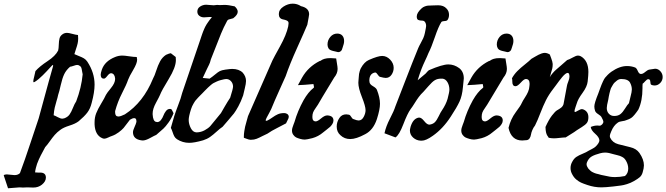

<svg xmlns="http://www.w3.org/2000/svg" viewBox="-108 -760 3609 1040"><path d="M109.4 174.8Q140.6 174.8 140.6 202.1Q140.6 222.7 119.1 240.2Q99.6 255.9 72.3 255.9Q67.4 255.9 56.2 255.4Q44.9 254.9 39.1 254.9Q25.4 254.9 17.6 255.9Q10.7 255.9 5.4 255.4Q0 254.9 -2 254.9Q-11.7 254.9 -64.5 259.8L-87.9 189.5Q-83 184.6 -71.3 184.6Q-65.4 184.6 -51.3 186.5Q-37.1 188.5 -29.3 188.5Q-10.7 188.5 0 177.7Q25.4 110.4 57.1 14.2Q88.9 -82 101.6 -119.1Q170.9 -374 177.7 -395.5Q179.7 -400.4 179.7 -406.2Q179.7 -408.2 178.7 -408.2Q175.8 -408.2 161.1 -391.6Q146.5 -375 123.5 -352.1Q100.6 -329.1 80.1 -316.4Q76.2 -314.5 75.2 -314.5Q72.3 -314.5 72.3 -320.3Q72.3 -326.2 77.6 -346.7Q83 -367.2 84 -375Q106.4 -400.4 149.4 -428.7Q192.4 -457 207 -486.3Q210 -498 210.4 -518.1Q210.9 -538.1 214.4 -551.8Q217.8 -565.4 230.5 -574.2Q241.2 -582 254.9 -582Q263.7 -582 283.2 -576.7Q302.7 -571.3 314.5 -570.3Q315.4 -563.5 315.4 -550.8Q315.4 -537.1 312.5 -524.4Q309.6 -511.7 303.2 -493.2Q296.9 -474.6 294.9 -466.8Q304.7 -461.9 320.3 -456.1Q335.9 -450.2 346.7 -443.8Q357.4 -437.5 365.2 -425.8Q404.3 -366.2 404.3 -301.8Q404.3 -260.7 388.7 -203.1Q380.9 -170.9 364.7 -149.9Q348.6 -128.9 318.4 -103.5Q300.8 -89.8 268.1 -79.6Q235.4 -69.3 218.8 -56.6Q201.2 -43.9 188.5 -29.3Q175.8 -14.6 162.1 4.9Q148.4 24.4 136.7 37.1Q133.8 43 125 59.1Q116.2 75.2 112.8 82Q109.4 88.9 102.5 103.5Q95.7 118.2 92.8 127.4Q89.8 136.7 86.4 149.4Q83 162.1 82 173.8Q86.9 174.8 97.7 174.8ZM271.5 -398.4Q251 -380.9 240.2 -358.9Q229.5 -336.9 221.2 -299.8Q212.9 -262.7 207 -246.1Q204.1 -231.4 198.2 -212.9Q192.4 -194.3 188.5 -177.2Q184.6 -160.2 182.6 -135.7Q189.5 -133.8 204.6 -125.5Q219.7 -117.2 229.5 -117.2Q232.4 -117.2 240.2 -119.1Q258.8 -126 268.6 -139.6Q278.3 -153.3 287.1 -175.8Q295.9 -198.2 304.7 -210.9Q333 -285.2 339.8 -357.4Q337.9 -364.3 336.4 -375Q335 -385.7 332.5 -393.1Q330.1 -400.4 322.3 -404.3Q317.4 -408.2 309.6 -408.2Q303.7 -408.2 291.5 -403.8Q279.3 -399.4 271.5 -398.4Z M455.1 -334Q437.5 -334 437.5 -355.5Q437.5 -364.3 443.4 -381.8Q459 -428.7 515.6 -451.2Q534.2 -459 554.7 -459Q566.4 -459 591.8 -455.1Q617.2 -451.2 632.8 -451.2Q634.8 -441.4 634.8 -436.5Q634.8 -417 613.3 -380.9Q591.8 -344.7 585.9 -328.1Q577.1 -301.8 553.2 -255.4Q529.3 -209 515.6 -158.2V-151.4Q515.6 -128.9 533.2 -128.9Q544.9 -128.9 568.4 -140.6Q668 -205.1 720.7 -334Q729.5 -349.6 738.3 -377.4Q747.1 -405.3 758.8 -427.2Q770.5 -449.2 791 -462.9Q810.5 -471.7 817.4 -471.7L843.8 -451.2Q844.7 -445.3 844.7 -434.6Q844.7 -395.5 806.2 -332.5Q767.6 -269.5 758.8 -246.1Q754.9 -236.3 736.8 -203.1Q718.8 -169.9 718.8 -145.5V-140.6Q720.7 -102.5 738.3 -99.6Q739.3 -99.6 741.2 -99.6L743.2 -98.6Q754.9 -98.6 763.7 -109.9Q772.5 -121.1 777.3 -134.3Q782.2 -147.5 791 -158.7Q799.8 -169.9 811.5 -169.9H814.5Q819.3 -169.9 822.3 -166Q825.2 -162.1 827.6 -155.8Q830.1 -149.4 832 -146.5Q821.3 -119.1 804.7 -96.2Q788.1 -73.2 777.3 -63.5Q766.6 -53.7 738.3 -29.3Q730.5 -26.4 705.6 -12.7Q680.7 1 665 1Q664.1 1 661.1 0.5Q658.2 0 656.2 0Q612.3 -6.8 612.3 -43.9Q612.3 -53.7 620.6 -71.8Q628.9 -89.8 630.9 -99.6V-103.5Q630.9 -120.1 619.1 -120.1Q609.4 -120.1 595.7 -111.3Q592.8 -108.4 581.5 -92.8Q570.3 -77.1 561.5 -66.9Q552.7 -56.6 535.2 -43.5Q517.6 -30.3 498 -23.4Q491.2 -21.5 478 -15.1Q464.8 -8.8 457 -8.8Q451.2 -8.8 445.3 -11.7Q407.2 -28.3 404.3 -85.9V-97.7Q404.3 -124 413.1 -146.5Q421.9 -168.9 439.9 -198.7Q458 -228.5 465.8 -246.1Q470.7 -255.9 493.2 -283.2Q515.6 -310.5 515.6 -332V-334Q513.7 -359.4 496.1 -363.3H493.2Q484.4 -363.3 473.1 -348.6Q461.9 -334 455.1 -334Z M960.9 -697.3Q960.9 -714.8 976.1 -724.6Q991.2 -734.4 1008.8 -734.4Q1014.6 -734.4 1028.3 -732.9Q1042 -731.4 1049.8 -731.4Q1054.7 -731.4 1068.4 -733.4Q1073.2 -732.4 1082 -732.4Q1085.9 -732.4 1094.7 -732.9Q1103.5 -733.4 1108.4 -733.4Q1128.9 -733.4 1163.1 -725.6Q1179.7 -710.9 1179.7 -696.3Q1179.7 -679.7 1155.3 -661.1Q1150.4 -659.2 1143.1 -657.7Q1135.7 -656.2 1130.4 -654.3Q1125 -652.3 1122.1 -646.5Q1102.5 -610.4 1089.4 -578.1Q1076.2 -545.9 1061 -506.3Q1045.9 -466.8 1034.2 -438.5Q1031.2 -427.7 1029.3 -421.4Q1027.3 -415 1024.4 -409.7Q1021.5 -404.3 1012.2 -384.8Q1002.9 -365.2 990.2 -337.9L1027.3 -334Q1042 -343.8 1057.6 -356.9Q1073.2 -370.1 1083 -375Q1092.8 -379.9 1112.3 -382.8Q1139.6 -386.7 1149.4 -386.7Q1186.5 -386.7 1207 -366.2Q1224.6 -345.7 1224.6 -321.3Q1224.6 -307.6 1217.8 -280.3Q1210.9 -252.9 1209 -243.2Q1197.3 -210 1183.1 -184.1Q1168.9 -158.2 1159.2 -145.5Q1149.4 -132.8 1128.9 -109.4Q1108.4 -85.9 1097.7 -73.2Q1083 -63.5 1064.5 -46.4Q1045.9 -29.3 1029.8 -18.1Q1013.7 -6.8 992.2 0Q944.3 13.7 917 13.7Q880.9 13.7 850.6 -5.9Q840.8 -12.7 835.9 -22Q831.1 -31.2 826.7 -44.9Q822.3 -58.6 817.4 -67.4Q835 -133.8 854 -182.1Q873 -230.5 878.9 -256.8L978.5 -549.8Q979.5 -553.7 983.4 -564.5Q987.3 -575.2 988.3 -578.6Q989.3 -582 992.7 -590.3Q996.1 -598.6 998 -603Q1000 -607.4 1003.4 -614.7Q1006.8 -622.1 1010.3 -627Q1013.7 -631.8 1018.1 -638.7Q1022.5 -645.5 1027.8 -652.3Q1033.2 -659.2 1040 -667Q1036.1 -668 1029.3 -668Q1023.4 -668 1012.7 -667Q1002 -666 997.1 -666Q982.4 -666 971.7 -674.3Q960.9 -682.6 960.9 -697.3ZM914.1 -110.4Q914.1 -87.9 925.8 -65.4Q937.5 -43 957 -43H959Q981.4 -43.9 1001 -54.7Q1020.5 -65.4 1030.8 -76.7Q1041 -87.9 1060.1 -112.3Q1079.1 -136.7 1088.9 -147.5Q1093.8 -156.2 1109.4 -183.1Q1125 -210 1138.7 -230.5Q1154.3 -279.3 1154.3 -291Q1154.3 -307.6 1143.6 -319.8Q1132.8 -332 1117.2 -332Q1109.4 -332 1087.9 -326.2Q1076.2 -323.2 1065.9 -318.4Q1055.7 -313.5 1048.8 -310.1Q1042 -306.6 1032.2 -297.9Q1022.5 -289.1 1018.6 -285.6Q1014.6 -282.2 1002.9 -270Q991.2 -257.8 987.3 -253.9Q984.4 -251 975.6 -242.2Q966.8 -233.4 964.8 -231Q962.9 -228.5 956.1 -221.2Q949.2 -213.9 946.8 -209.5Q944.3 -205.1 939.9 -198.2Q935.5 -191.4 932.6 -184.1Q929.7 -176.8 926.8 -168.9Q914.1 -128.9 914.1 -110.4Z M1477.5 -740.2Q1502 -740.2 1522.5 -726.6Q1566.4 -716.8 1566.4 -682.6Q1566.4 -676.8 1556.6 -626Q1543 -592.8 1502 -502Q1460.9 -411.1 1439.5 -347.7Q1432.6 -332 1405.3 -271.5Q1377.9 -210.9 1361.3 -169.9Q1358.4 -163.1 1350.6 -148.9Q1342.8 -134.8 1336.9 -123.5Q1331.1 -112.3 1331.1 -108.4Q1331.1 -105.5 1334 -105.5Q1336.9 -105.5 1338.9 -106.4Q1351.6 -112.3 1367.2 -123.5Q1382.8 -134.8 1397 -141.1Q1411.1 -147.5 1431.6 -147.5Q1441.4 -147.5 1448.7 -142.1Q1456.1 -136.7 1456.1 -127Q1456.1 -120.1 1449.7 -108.9Q1443.4 -97.7 1441.4 -91.8Q1429.7 -85 1395.5 -67.9Q1361.3 -50.8 1340.8 -36.1Q1329.1 -31.2 1312.5 -22.5Q1295.9 -13.7 1282.2 -8.3Q1268.6 -2.9 1252 -2.9H1249Q1241.2 -2.9 1229 -7.8Q1216.8 -12.7 1212.9 -13.7V-21.5Q1212.9 -34.2 1215.3 -49.3Q1217.8 -64.5 1219.7 -73.7Q1221.7 -83 1227.5 -102.5Q1233.4 -122.1 1235.4 -130.9L1367.2 -431.6Q1374 -446.3 1408.7 -508.8Q1443.4 -571.3 1453.1 -617.2Q1457 -637.7 1453.1 -642.6Q1448.2 -650.4 1425.3 -654.8Q1402.3 -659.2 1402.3 -683.6Q1402.3 -708 1427.2 -724.1Q1452.1 -740.2 1477.5 -740.2Z M1718.8 -578.1Q1736.3 -578.1 1746.1 -567.4Q1755.9 -556.6 1755.9 -538.1Q1755.9 -530.3 1753.9 -522Q1752 -513.7 1748 -502.9Q1745.1 -494.1 1743.7 -490.2Q1742.2 -486.3 1736.8 -481.9Q1731.4 -477.5 1723.6 -477.5Q1716.8 -478.5 1703.1 -482.4Q1701.2 -482.4 1696.3 -483.9Q1691.4 -485.4 1689.9 -485.8Q1688.5 -486.3 1684.6 -487.8Q1680.7 -489.3 1678.7 -490.7Q1676.8 -492.2 1674.8 -494.1Q1672.9 -496.1 1670.9 -499Q1666 -508.8 1666 -518.6Q1666 -542 1681.2 -560.1Q1696.3 -578.1 1718.8 -578.1ZM1666 -134.8Q1698.2 -132.8 1698.2 -107.4Q1698.2 -97.7 1692.4 -88.4Q1686.5 -79.1 1680.2 -73.2Q1673.8 -67.4 1661.1 -57.6Q1648.4 -47.9 1642.6 -43Q1616.2 -20.5 1584 -11.7Q1552.7 -3.9 1543 -3.9Q1530.3 -3.9 1517.6 -7.8Q1503.9 -11.7 1496.1 -15.6Q1488.3 -19.5 1481 -29.3Q1473.6 -39.1 1473.6 -52.7Q1473.6 -59.6 1475.6 -66.9Q1477.5 -74.2 1481.4 -84Q1485.4 -93.8 1487.3 -99.6Q1503.9 -158.2 1536.1 -216.8Q1562.5 -262.7 1589.8 -283.2Q1592.8 -285.2 1592.8 -288.6Q1592.8 -292 1591.3 -296.9Q1589.8 -301.8 1589.8 -304.7Q1541 -299.8 1505.9 -298.8L1528.3 -339.8Q1561.5 -398.4 1624 -429.7H1625Q1627.9 -429.7 1632.8 -433.6Q1637.7 -437.5 1649.9 -441.4Q1662.1 -445.3 1682.6 -445.3Q1689.5 -445.3 1712.9 -443.4Q1713.9 -434.6 1717.3 -415.5Q1720.7 -396.5 1720.7 -386.7Q1720.7 -362.3 1702.1 -339.8Q1619.1 -203.1 1614.3 -193.4Q1610.4 -186.5 1601.1 -173.8Q1591.8 -161.1 1587.9 -150.9Q1584 -140.6 1584 -126Q1584 -102.5 1602.5 -102.5Q1612.3 -102.5 1631.3 -118.7Q1650.4 -134.8 1664.1 -134.8Z M2024.4 -392.6Q2024.4 -372.1 2012.7 -355Q2001 -337.9 1981.4 -337.9Q1971.7 -337.9 1950.2 -343.8Q1944.3 -345.7 1937.5 -356.4Q1930.7 -367.2 1924.8 -367.2H1922.9Q1892.6 -361.3 1892.6 -323.2Q1892.6 -322.3 1893.1 -319.3Q1893.6 -316.4 1893.6 -314.5Q1895.5 -302.7 1912.6 -293Q1929.7 -283.2 1933.6 -273.4Q1950.2 -231.4 1950.2 -198.2Q1950.2 -167 1933.6 -115.2Q1914.1 -55.7 1870.1 -33.2Q1821.3 -6.8 1789.1 -6.8Q1757.8 -6.8 1736.3 -27.3Q1715.8 -44.9 1715.8 -74.2Q1715.8 -99.6 1730.5 -121.1Q1743.2 -140.6 1767.6 -140.6Q1772.5 -140.6 1782.2 -138.7Q1789.1 -136.7 1794.4 -127Q1799.8 -117.2 1805.7 -115.2Q1825.2 -107.4 1834 -107.4Q1851.6 -107.4 1861.8 -126.5Q1872.1 -145.5 1872.1 -163.1Q1872.1 -184.6 1852.5 -233.9Q1833 -283.2 1833 -311.5Q1833 -321.3 1834 -326.2Q1835 -332 1835.4 -343.3Q1835.9 -354.5 1836.9 -359.9Q1837.9 -365.2 1840.3 -374Q1842.8 -382.8 1846.7 -390.6Q1865.2 -424.8 1890.6 -435.5Q1939.5 -457 1961.9 -457Q1986.3 -457 2005.4 -437Q2024.4 -417 2024.4 -392.6Z M2326.2 -274.4Q2326.2 -296.9 2315.9 -314.5Q2305.7 -332 2289.1 -334H2281.2Q2261.7 -334 2247.6 -325.7Q2233.4 -317.4 2212.4 -293Q2191.4 -268.6 2185.5 -262.7Q2170.9 -249 2160.2 -234.4Q2149.4 -219.7 2137.7 -200.7Q2126 -181.6 2116.2 -168.9Q2098.6 -144.5 2076.7 -86.9Q2054.7 -29.3 2034.2 -15.6L1974.6 -38.1Q1982.4 -75.2 2004.4 -117.7Q2026.4 -160.2 2033.2 -182.6Q2043.9 -210 2085.9 -318.8Q2127.9 -427.7 2157.2 -499Q2162.1 -510.7 2170.4 -525.4Q2178.7 -540 2184.6 -553.2Q2190.4 -566.4 2193.4 -581.1Q2200.2 -613.3 2200.2 -619.1Q2200.2 -632.8 2193.4 -641.6Q2188.5 -648.4 2177.2 -648.4Q2166 -648.4 2157.7 -651.9Q2149.4 -655.3 2149.4 -670.9Q2149.4 -690.4 2174.8 -713.9Q2182.6 -721.7 2193.8 -725.6Q2205.1 -729.5 2210.4 -729.5Q2215.8 -729.5 2234.4 -730.5Q2240.2 -730.5 2250.5 -731Q2260.7 -731.4 2265.6 -731.4Q2294.9 -731.4 2310.5 -713.9Q2324.2 -700.2 2324.2 -679.7Q2324.2 -664.1 2316.4 -652.3Q2312.5 -646.5 2300.3 -646Q2288.1 -645.5 2283.2 -641.6Q2266.6 -615.2 2247.6 -559.1Q2228.5 -502.9 2212.9 -472.7Q2205.1 -453.1 2194.3 -430.7Q2183.6 -408.2 2174.8 -385.7Q2166 -363.3 2154.3 -325.2L2197.3 -361.3Q2200.2 -364.3 2205.6 -370.6Q2210.9 -377 2215.8 -379.9Q2288.1 -411.1 2320.3 -411.1Q2352.5 -411.1 2379.9 -390.6Q2404.3 -371.1 2404.3 -335Q2404.3 -328.1 2399.4 -287.1Q2395.5 -241.2 2380.9 -209.5Q2366.2 -177.7 2334 -128.9Q2292 -63.5 2236.3 -24.4Q2199.2 2 2176.8 2H2170.9Q2147.5 1 2129.9 -14.6Q2112.3 -30.3 2112.3 -53.7Q2112.3 -58.6 2116.2 -74.2Q2129.9 -118.2 2160.2 -123H2163.1Q2174.8 -123 2189.9 -104Q2205.1 -85 2216.8 -85H2219.7Q2237.3 -87.9 2247.6 -98.1Q2257.8 -108.4 2268.6 -130.9Q2279.3 -153.3 2285.2 -161.1Q2307.6 -194.3 2316.4 -224.6Q2326.2 -261.7 2326.2 -274.4Z M2635.7 -578.1Q2653.3 -578.1 2663.1 -567.4Q2672.9 -556.6 2672.9 -538.1Q2672.9 -530.3 2670.9 -522Q2668.9 -513.7 2665 -502.9Q2662.1 -494.1 2660.6 -490.2Q2659.2 -486.3 2653.8 -481.9Q2648.4 -477.5 2640.6 -477.5Q2633.8 -478.5 2620.1 -482.4Q2618.2 -482.4 2613.3 -483.9Q2608.4 -485.4 2606.9 -485.8Q2605.5 -486.3 2601.6 -487.8Q2597.7 -489.3 2595.7 -490.7Q2593.8 -492.2 2591.8 -494.1Q2589.8 -496.1 2587.9 -499Q2583 -508.8 2583 -518.6Q2583 -542 2598.1 -560.1Q2613.3 -578.1 2635.7 -578.1ZM2583 -134.8Q2615.2 -132.8 2615.2 -107.4Q2615.2 -97.7 2609.4 -88.4Q2603.5 -79.1 2597.2 -73.2Q2590.8 -67.4 2578.1 -57.6Q2565.4 -47.9 2559.6 -43Q2533.2 -20.5 2501 -11.7Q2469.7 -3.9 2460 -3.9Q2447.3 -3.9 2434.6 -7.8Q2420.9 -11.7 2413.1 -15.6Q2405.3 -19.5 2397.9 -29.3Q2390.6 -39.1 2390.6 -52.7Q2390.6 -59.6 2392.6 -66.9Q2394.5 -74.2 2398.4 -84Q2402.3 -93.8 2404.3 -99.6Q2420.9 -158.2 2453.1 -216.8Q2479.5 -262.7 2506.8 -283.2Q2509.8 -285.2 2509.8 -288.6Q2509.8 -292 2508.3 -296.9Q2506.8 -301.8 2506.8 -304.7Q2458 -299.8 2422.9 -298.8L2445.3 -339.8Q2478.5 -398.4 2541 -429.7H2542Q2544.9 -429.7 2549.8 -433.6Q2554.7 -437.5 2566.9 -441.4Q2579.1 -445.3 2599.6 -445.3Q2606.4 -445.3 2629.9 -443.4Q2630.9 -434.6 2634.3 -415.5Q2637.7 -396.5 2637.7 -386.7Q2637.7 -362.3 2619.1 -339.8Q2536.1 -203.1 2531.2 -193.4Q2527.3 -186.5 2518.1 -173.8Q2508.8 -161.1 2504.9 -150.9Q2501 -140.6 2501 -126Q2501 -102.5 2519.5 -102.5Q2529.3 -102.5 2548.3 -118.7Q2567.4 -134.8 2581.1 -134.8Z M2976.6 -344.7Q2976.6 -365.2 2966.8 -365.2Q2961.9 -365.2 2954.1 -359.4Q2946.3 -353.5 2937 -342.3Q2927.7 -331.1 2920.4 -321.3Q2913.1 -311.5 2902.8 -297.4Q2892.6 -283.2 2887.7 -277.3Q2864.3 -247.1 2849.1 -216.8Q2834 -186.5 2818.8 -147Q2803.7 -107.4 2790 -80.1Q2781.2 -69.3 2775.4 -55.2Q2769.5 -41 2768.1 -30.8Q2766.6 -20.5 2761.2 -11.7Q2755.9 -2.9 2746.1 -1Q2728.5 1 2720.7 1Q2661.1 1 2646.5 -67.4Q2658.2 -115.2 2685.5 -151.9Q2712.9 -188.5 2717.8 -201.2Q2723.6 -213.9 2734.9 -231Q2746.1 -248 2752.4 -262.7Q2758.8 -277.3 2759.8 -294.9Q2759.8 -296.9 2760.3 -300.8Q2760.7 -304.7 2760.7 -305.7Q2760.7 -332 2740.2 -332Q2730.5 -332 2712.9 -312.5Q2695.3 -293 2684.6 -293Q2667 -293 2667 -317.4V-320.3Q2667 -331.1 2665 -335.9Q2676.8 -357.4 2694.3 -375Q2711.9 -392.6 2735.4 -411.1Q2758.8 -429.7 2770.5 -441.4Q2776.4 -445.3 2789.6 -452.6Q2802.7 -460 2809.1 -463.4Q2815.4 -466.8 2825.2 -470.2Q2835 -473.6 2842.8 -473.6Q2855.5 -473.6 2870.1 -464.8Q2871.1 -461.9 2877.9 -443.8Q2884.8 -425.8 2885.7 -414.1V-410.2Q2885.7 -398.4 2883.3 -388.2Q2880.9 -377.9 2876.5 -364.7Q2872.1 -351.6 2870.1 -341.8Q2875 -351.6 2884.8 -362.8Q2894.5 -374 2903.3 -381.8Q2912.1 -389.6 2932.1 -406.7Q2952.1 -423.8 2963.9 -434.6Q2974.6 -437.5 2993.7 -448.2Q3012.7 -459 3022.5 -459Q3030.3 -459 3038.1 -455.1Q3079.1 -431.6 3079.1 -370.1Q3079.1 -353.5 3075.2 -318.4Q3072.3 -291 3047.4 -256.8Q3022.5 -222.7 3016.6 -201.2Q3015.6 -198.2 3009.8 -181.2Q3003.9 -164.1 3003.9 -158.2Q3003.9 -153.3 3006.8 -153.3Q3008.8 -153.3 3010.7 -154.3Q3016.6 -157.2 3023.4 -161.1Q3030.3 -165 3035.2 -167Q3040 -168.9 3043.9 -168.9Q3048.8 -168.9 3054.7 -166Q3079.1 -154.3 3079.1 -125Q3079.1 -105.5 3071.3 -94.7Q3063.5 -84 3043 -71.3Q3022.5 -58.6 3016.6 -54.7Q3003.9 -44.9 2983.4 -32.7Q2962.9 -20.5 2956.1 -15.6Q2945.3 -15.6 2924.8 -13.2Q2904.3 -10.7 2892.6 -10.7Q2878.9 -10.7 2864.3 -13.7Q2863.3 -15.6 2860.4 -20Q2857.4 -24.4 2856 -26.4Q2854.5 -28.3 2852.5 -33.7Q2850.6 -39.1 2849.6 -43.5Q2848.6 -47.9 2847.7 -55.7Q2846.7 -63.5 2846.7 -72.3Q2864.3 -111.3 2881.8 -134.3Q2899.4 -157.2 2910.2 -163.1Q2920.9 -168.9 2930.7 -176.3Q2940.4 -183.6 2944.3 -195.3Q2954.1 -250 2962.9 -294.9Q2963.9 -302.7 2970.2 -318.4Q2976.6 -334 2976.6 -344.7Z M3481.4 -342.8Q3481.4 -324.2 3468.3 -310.5Q3455.1 -296.9 3437.5 -296.9Q3427.7 -296.9 3419.9 -300.8Q3415 -302.7 3414.6 -316.9Q3414.1 -331.1 3403.3 -331.1Q3396.5 -331.1 3386.7 -319.8Q3377 -308.6 3373 -306.6Q3372.1 -303.7 3372.1 -293V-282.2Q3372.1 -212.9 3349.6 -166Q3346.7 -161.1 3339.8 -152.3Q3333 -143.6 3329.6 -139.2Q3326.2 -134.8 3319.8 -128.4Q3313.5 -122.1 3305.2 -117.7Q3296.9 -113.3 3285.2 -109.4Q3277.3 -105.5 3261.7 -103.5Q3246.1 -101.6 3238.3 -95.7Q3215.8 -80.1 3203.1 -48.8Q3195.3 -31.2 3195.3 -24.4Q3195.3 -17.6 3197.3 -13.7Q3210 12.7 3240.7 21Q3271.5 29.3 3305.2 37.1Q3338.9 44.9 3355.5 68.4Q3379.9 103.5 3379.9 135.7Q3379.9 150.4 3373 173.8Q3368.2 190.4 3357.4 199.7Q3346.7 209 3326.2 220.7Q3307.6 231.4 3288.1 237.3Q3268.6 243.2 3257.3 244.6Q3246.1 246.1 3214.8 250Q3170.9 254.9 3149.4 254.9Q3111.3 254.9 3074.2 242.2Q3050.8 234.4 3039.1 229Q3027.3 223.6 3014.2 212.9Q3001 202.1 2992.2 185.5Q2982.4 168.9 2982.4 150.4Q2982.4 131.8 2992.2 115.2Q3001 98.6 3014.2 89.8Q3027.3 81.1 3047.9 72.8Q3068.4 64.5 3080.1 56.6Q3085 53.7 3098.6 46.9Q3112.3 40 3119.1 33.2Q3138.7 13.7 3138.7 0Q3137.7 -16.6 3115.7 -35.6Q3093.8 -54.7 3091.8 -72.3Q3110.4 -80.1 3127.9 -80.1Q3130.9 -80.1 3134.8 -79.6Q3138.7 -79.1 3139.6 -79.1Q3146.5 -79.1 3153.3 -85.9Q3160.2 -92.8 3160.2 -100.6Q3160.2 -107.4 3150.4 -125Q3146.5 -132.8 3132.3 -141.6Q3118.2 -150.4 3115.2 -160.2Q3111.3 -171.9 3111.3 -183.6Q3111.3 -201.2 3132.8 -253.9Q3134.8 -259.8 3141.1 -276.9Q3147.5 -293.9 3149.9 -300.3Q3152.3 -306.6 3158.2 -319.3Q3164.1 -332 3169.4 -338.9Q3174.8 -345.7 3183.6 -354.5Q3192.4 -363.3 3203.1 -371.1Q3248 -402.3 3288.1 -402.3Q3311.5 -402.3 3332 -394.5Q3339.8 -391.6 3346.2 -376.5Q3352.5 -361.3 3361.3 -359.4H3365.2Q3374 -359.4 3386.7 -370.1Q3399.4 -380.9 3408.2 -382.8Q3437.5 -387.7 3440.4 -387.7Q3457 -387.7 3469.2 -374Q3481.4 -360.4 3481.4 -342.8ZM3072.3 117.2Q3069.3 123 3069.3 129.9Q3069.3 139.6 3078.1 152.3Q3083 158.2 3088.4 163.1Q3093.8 168 3097.7 170.4Q3101.6 172.9 3109.9 176.3Q3118.2 179.7 3120.6 180.2Q3123 180.7 3134.8 183.6Q3146.5 186.5 3148.4 187.5Q3156.2 188.5 3169.9 191.9Q3183.6 195.3 3196.3 197.3Q3209 199.2 3223.6 199.2Q3250 199.2 3277.3 193.4Q3294.9 178.7 3294.9 153.3Q3294.9 131.8 3283.2 111.3Q3279.3 104.5 3274.4 99.1Q3269.5 93.8 3261.7 89.8Q3253.9 85.9 3250 84.5Q3246.1 83 3234.4 80.1Q3222.7 77.1 3218.8 76.2Q3187.5 66.4 3169.9 66.4Q3157.2 66.4 3142.6 70.3Q3113.3 78.1 3097.2 87.4Q3081.1 96.7 3072.3 117.2ZM3178.7 -174.8Q3178.7 -156.2 3189.9 -144Q3201.2 -131.8 3218.8 -131.8Q3240.2 -131.8 3252.9 -142.1Q3265.6 -152.3 3277.8 -172.4Q3290 -192.4 3298.8 -201.2Q3299.8 -208 3307.1 -235.4Q3314.5 -262.7 3314.5 -275.4Q3314.5 -293.9 3304.7 -312.5Q3293.9 -332 3256.8 -332Q3245.1 -332 3234.4 -324.2Q3226.6 -318.4 3220.7 -312.5Q3214.8 -306.6 3210.4 -298.3Q3206.1 -290 3203.1 -285.6Q3200.2 -281.2 3197.3 -269.5Q3194.3 -257.8 3193.4 -254.9Q3192.4 -252 3189.5 -236.3Q3186.5 -220.7 3186.5 -218.8Q3178.7 -187.5 3178.7 -174.8Z"/></svg>

Font: Essays1743
Style: Italic
Weight: 500
Italic angle: -10°
Designer: Based on the typeface in a 1743 English translation of the essays of Montaigne.  PostScript/TrueType font designed by Jo
Version: Version 002.100